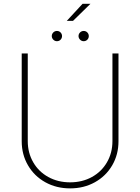

<svg xmlns="http://www.w3.org/2000/svg" viewBox="-20 -992 747 1023"><path d="M611.3 -707V-239.3Q611.3 -168.5 577.9 -111.1Q544.4 -53.7 485.6 -21Q426.8 11.7 353.5 11.7Q280.3 11.7 221.4 -21Q162.6 -53.7 129.2 -111.1Q95.7 -168.5 95.7 -239.3V-707H127.9V-240.2Q127.9 -177.7 157 -127.4Q186 -77.1 237.5 -48.8Q289.1 -20.5 353.5 -20.5Q418 -20.5 469.5 -48.8Q521 -77.1 550 -127.4Q579.1 -177.7 579.1 -240.2V-707ZM419.9 -971.7H461.9L369.1 -880.9H335.9ZM255.9 -799.8Q255.9 -811 263.9 -819.1Q272 -827.1 283.2 -827.1Q294.9 -827.1 302.7 -819.1Q310.5 -811 310.5 -799.8Q310.5 -788.6 302.7 -780.5Q294.9 -772.5 283.2 -772.5Q272 -772.5 263.9 -780.8Q255.9 -789.1 255.9 -799.8ZM398.4 -799.8Q398.4 -811 406.5 -819.1Q414.6 -827.1 425.8 -827.1Q437.5 -827.1 445.3 -819.1Q453.1 -811 453.1 -799.8Q453.1 -788.6 445.3 -780.5Q437.5 -772.5 425.8 -772.5Q414.6 -772.5 406.5 -780.8Q398.4 -789.1 398.4 -799.8Z"/></svg>

Font: Pretendard Std Thin
Style: Regular
Weight: 100
Designer: Base glyphs from Inter by Rasmus Andersson; Hangeul glyphs from Noto Sans CJK(Source Han Sans) by Jang Soo-young and Kan
Foundry: Kil Hyung-jin
Version: Version 1.309